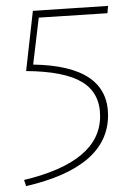

<svg xmlns="http://www.w3.org/2000/svg" viewBox="-20 -439 436 654"><path d="M93 -219Q348 -215 348 -46Q348 130 69 195L62 174Q321 112 321 -43Q321 -122 260.5 -159Q200 -196 69 -197L92 -402L348 -419L346 -394L112 -379Z"/></svg>

Font: EauTestText Extralight
Style: Italic
Weight: 250
Italic angle: -12°
Designer: Christian Thalmann (Catharsis Fonts)
Version: Version 0.001;PS 000.001;hotconv 1.0.88;makeotf.lib2.5.64775